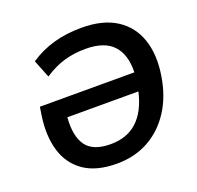

<svg xmlns="http://www.w3.org/2000/svg" viewBox="-127 -850 1019 995"><g transform="rotate(-20 383.0 -352.5)"><path d="M355 10Q241 10 173 -37.5Q105 -85 80.5 -168Q56 -251 72 -359L79 -404H600Q603 -501 555 -553Q507 -605 403 -605Q339 -605 284.5 -589Q230 -573 174 -536L135 -634Q194 -674 264.5 -694.5Q335 -715 421 -715Q538 -715 611.5 -668Q685 -621 714 -536.5Q743 -452 725 -339Q708 -231 657 -152.5Q606 -74 529 -32Q452 10 355 10ZM359 -96Q538 -96 586 -304H194Q186 -201 224 -148.5Q262 -96 359 -96Z"/></g></svg>

Font: Mulish
Style: Bold Italic
Weight: 700
Italic angle: -9°
Designer: Vernon Adams
Foundry: Vernon Adams
Version: Version 3.603; ttfautohint (v1.8.3)